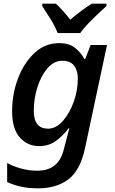

<svg xmlns="http://www.w3.org/2000/svg" viewBox="-20 -786 626 1046"><path d="M188 240Q287 240 352 191.5Q417 143 443 22L563 -541H474L444 -464H440Q420 -501 388 -526Q356 -551 303 -551Q225 -551 167.5 -497Q110 -443 78 -358.5Q46 -274 46 -180Q46 -84 88 -37Q130 10 193 10Q246 10 285 -18.5Q324 -47 354 -87H358Q358 -87 349.5 -56Q341 -25 334 3L327 30Q299 144 183 144Q138 144 94.5 132Q51 120 19 102V206Q52 221 92.5 230.5Q133 240 188 240ZM242 -85Q164 -85 164 -182Q164 -249 184 -311.5Q204 -374 239 -414.5Q274 -455 320 -455Q363 -455 383.5 -428.5Q404 -402 404 -358Q404 -294 381.5 -231Q359 -168 322 -126.5Q285 -85 242 -85ZM294 -606H417Q441 -640 486.5 -684Q532 -728 560 -753V-766H480Q423 -730 363 -679Q344 -703 323 -726.5Q302 -750 284 -766H210V-753Q229 -724 254.5 -683.5Q280 -643 294 -606Z"/></svg>

Font: Noto Sans UI Medium
Style: Italic
Weight: 500
Italic angle: -12°
Designer: Monotype Design Team
Foundry: Monotype Imaging Inc.
Version: Version 1.901